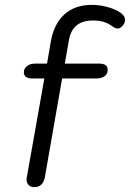

<svg xmlns="http://www.w3.org/2000/svg" viewBox="-20 -758 533 788"><path d="M493 -676Q493 -663 483 -652Q473 -641 463 -641Q454 -641 444 -648Q434 -655 432 -656Q404 -674 362 -674Q277 -674 263 -594L246 -497H387Q422 -497 422 -471Q422 -455 409.5 -445.5Q397 -436 376 -436H235L164 -30Q160 -10 149 0Q138 10 121 10Q106 10 97.5 1.5Q89 -7 89 -21Q89 -27 90 -30L162 -436H113Q78 -436 78 -461Q78 -477 91 -487Q104 -497 124 -497H173L189 -590Q202 -661 245 -699.5Q288 -738 357 -738Q397 -738 435 -725Q473 -712 486 -695Q493 -687 493 -676Z"/></svg>

Font: Kodchasan
Style: Italic
Weight: 400
Italic angle: -10°
Version: Version 1.000; ttfautohint (v1.6)